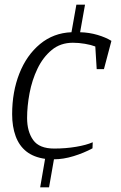

<svg xmlns="http://www.w3.org/2000/svg" viewBox="-20 -711 520 822"><path d="M152 91 173 -31Q124 -38 93 -62.5Q62 -87 47 -128Q32 -169 32 -222Q32 -318 63 -396.5Q94 -475 151.5 -522.5Q209 -570 286 -573L307 -691H344L323 -573Q362 -572 397.5 -561.5Q433 -551 457 -536L425 -415H394L388 -512Q370 -519 343.5 -523.5Q317 -528 292 -528Q239 -528 201.5 -497Q164 -466 140.5 -417Q117 -368 106.5 -312Q96 -256 96 -206Q96 -148 122 -111.5Q148 -75 212 -75Q261 -75 305.5 -82.5Q350 -90 377 -102L376 -76Q339 -56 295 -42.5Q251 -29 211 -29L190 91Z"/></svg>

Font: Manuale Light
Style: Italic
Weight: 300
Italic angle: -11°
Version: Version 1.002